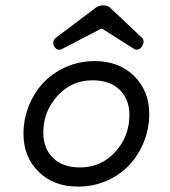

<svg xmlns="http://www.w3.org/2000/svg" viewBox="-20 -692 640 723"><path d="M68.4 -188.5Q68.4 -101.6 125.2 -45.4Q182.1 10.7 273.4 10.7Q332.5 10.7 383.3 -12Q434.1 -34.7 468.5 -72.3Q502.9 -109.9 522.5 -159.4Q542 -209 542 -262.7Q542 -349.6 485.1 -405.8Q428.2 -461.9 336.9 -461.9Q277.8 -461.9 227.1 -439.2Q176.3 -416.5 141.8 -378.9Q107.4 -341.3 87.9 -291.7Q68.4 -242.2 68.4 -188.5ZM467.3 -258.8Q467.3 -178.7 414.1 -120.1Q360.8 -61.5 281.2 -61.5Q216.3 -61.5 179.7 -97.4Q143.1 -133.3 143.1 -192.4Q143.1 -272.5 196.3 -331.1Q249.5 -389.6 329.1 -389.6Q394 -389.6 430.7 -353.8Q467.3 -317.9 467.3 -258.8ZM362.8 -585 485.8 -507.3Q494.1 -502.9 501.7 -506.1Q509.3 -509.3 514.6 -517.6Q526.9 -537.6 514.6 -549.8L394.5 -663.1Q384.8 -671.9 369.1 -671.9Q353.5 -671.9 340.8 -663.1L190.4 -549.8Q182.6 -543.9 180.9 -534.7Q179.2 -525.4 183.6 -518.1Q188 -509.8 195.8 -506.3Q203.6 -502.9 213.4 -507.3Z"/></svg>

Font: Courier Prime Code
Style: Italic
Weight: 400
Italic angle: -10°
Designer: Alan Dague-Greene
Foundry: Quote-Unquote Apps
Version: Version 3.18